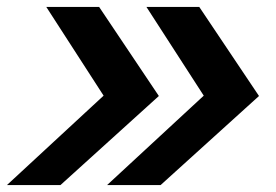

<svg xmlns="http://www.w3.org/2000/svg" viewBox="-32 -536 798 556"><path d="M545 -516 718 -258 433 0H278L558 -259L392 -516ZM255 -516 428 -258 143 0H-12L268 -259L102 -516Z"/></svg>

Font: Red Hat Text VF
Style: Italic
Weight: 400
Italic angle: -12°
Designer: Pentagram, MCKL
Foundry: Pentagram, MCKL
Version: Version 1.023